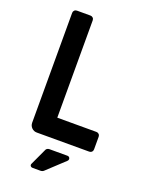

<svg xmlns="http://www.w3.org/2000/svg" viewBox="-166 -796 818 1070"><g transform="rotate(20 242.5 -261.0)"><path d="M78 -43V-694Q78 -703 84 -709Q90 -715 99 -715H179Q188 -715 194 -709Q200 -703 200 -694V-117H432Q441 -117 447 -111Q453 -105 453 -96V-21Q453 -12 447 -6Q441 0 432 0H121Q103 0 90.5 -12.5Q78 -25 78 -43ZM153 173 198 76Q200 70 206 66.5Q212 63 218 63H326Q333 63 337 67.5Q341 72 341 78Q341 84 336 89L233 185Q225 193 212 193H166Q158 193 153.5 187Q149 181 153 173Z"/></g></svg>

Font: Miriam Libre
Style: Bold
Weight: 700
Designer: Michal Sahar
Foundry: Hagilda
Version: Version 1.001